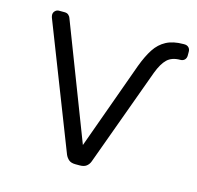

<svg xmlns="http://www.w3.org/2000/svg" viewBox="-82 -606 712 693"><g transform="rotate(15 273.5 -260.0)"><path d="M257 0Q241 0 232.5 -7Q224 -14 219 -25L38 -489Q36 -495 36 -500Q36 -508 42 -514Q48 -520 56 -520H77Q87 -520 92.5 -514.5Q98 -509 99 -505L265 -74L383 -401Q398 -441 415 -467Q432 -493 457.5 -506.5Q483 -520 521 -520H525Q535 -520 541 -514Q547 -508 547 -498V-484Q547 -474 541 -468Q535 -462 525 -462Q494 -462 476.5 -445.5Q459 -429 445 -392L311 -25Q307 -14 298 -7Q289 0 273 0Z"/></g></svg>

Font: Rubik Light Light
Style: Regular
Weight: 300
Version: Version 2.101